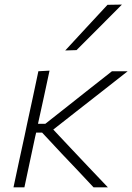

<svg xmlns="http://www.w3.org/2000/svg" viewBox="-20 -798 564 818"><path d="M37.5 0Q49.5 -56 60.5 -108Q71.5 -159.5 85 -220.5L95.5 -270.5Q109 -333 120.5 -386Q131.5 -439 143.5 -494.5L191 -497Q179 -441.5 167.5 -387.5Q155.5 -333.5 142.5 -273.5L142 -270.5H173L272.5 -349Q318.5 -385.5 364.8 -422Q411 -458.5 457 -494.5H524Q469 -451.5 414.5 -408.5L304.5 -322.5L207 -246L277 -171.5Q317.5 -128.5 358.2 -85.5Q399 -42.5 439.5 0H378.5Q344.5 -36 311 -72Q277 -107.5 243 -143.5L159.5 -233H134L130 -216Q117.5 -157 106.5 -106Q95.5 -55 84 0ZM258 -583Q304 -633 348.5 -681Q393 -729 438 -777.5L499.5 -778.5Q450.5 -729 402 -680.5L306 -584.5Z"/></svg>

Font: Heraclito ExtraLight
Style: Italic
Weight: 200
Italic angle: -12°
Designer: Kostas Bartsokas (font) & Cristiano Sobral (main changes)
Foundry: Kostas Bartsokas (font) & Cristiano Sobral (main changes)
Version: Version 1.00;July 8, 2020;FontCreator 13.0.0.2655 64-bit